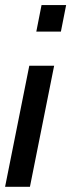

<svg xmlns="http://www.w3.org/2000/svg" viewBox="-37 -548 281 751"><path d="M201.2 -424.3H105L125.5 -528.3H221.7ZM80.1 182.6H-17.1L77.6 -291H174.8Z"/></svg>

Font: RobotoCondensed-Italic
Style: Italic
Weight: 400
Designer: Google
Version: Version 1.200311; 2013